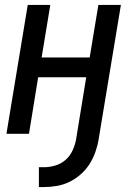

<svg xmlns="http://www.w3.org/2000/svg" viewBox="-20 -540 540 775"><path d="M137 215V135H158Q180 135 203.5 128Q227 121 245 105Q263 89 273 67Q283 45 287 23L328 -228H134L97 0H6L92 -520H183L148 -308H342L377 -520H468L378 23Q374 48 365 73.5Q356 99 341.5 122Q327 145 306 163.5Q285 182 260.5 194Q236 206 209.5 210.5Q183 215 158 215Z"/></svg>

Font: Iosevka Term Curly Md Obl
Style: Regular
Weight: 500
Italic angle: -9°
Designer: Belleve Invis
Foundry: Belleve Invis
Version: Version 32.3.0